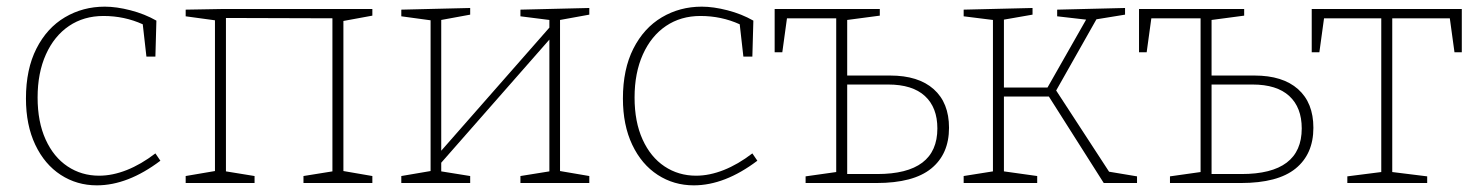

<svg xmlns="http://www.w3.org/2000/svg" viewBox="-20 -550 4432 577"><path d="M462 -67Q364 7 271 7Q211 7 162.5 -24.5Q114 -56 86 -115Q58 -174 58 -254Q58 -342 89.5 -404Q121 -466 175 -498Q229 -530 295 -530Q330 -530 372.5 -519Q415 -508 450 -488L447 -380H420L409 -477Q354 -502 291 -502Q232 -502 187.5 -472Q143 -442 118 -386.5Q93 -331 93 -257Q93 -184 117 -131Q141 -78 183 -50Q225 -22 278 -22Q318 -22 361 -39Q404 -56 447 -89Z M1099 -523V-503L1012 -487V-36L1099 -21V0H892V-21L979 -35V-495L659 -496V-35L745 -21V0H538V-21L626 -36V-489L538 -501V-521L651 -523Z M1751 -526V-506L1663 -490V-36L1751 -21V0H1544V-21L1631 -35V-431L1306 -61V-35L1393 -21V0H1186V-21L1274 -36V-489L1186 -501V-521L1393 -526V-506L1306 -490V-97L1631 -467V-490L1544 -501V-521Z M2256 -67Q2158 7 2065 7Q2005 7 1956.5 -24.5Q1908 -56 1880 -115Q1852 -174 1852 -254Q1852 -342 1883.5 -404Q1915 -466 1969 -498Q2023 -530 2089 -530Q2124 -530 2166.5 -519Q2209 -508 2244 -488L2241 -380H2214L2203 -477Q2148 -502 2085 -502Q2026 -502 1981.5 -472Q1937 -442 1912 -386.5Q1887 -331 1887 -257Q1887 -184 1911 -131Q1935 -78 1977 -50Q2019 -22 2072 -22Q2112 -22 2155 -39Q2198 -56 2241 -89Z M2655 -323Q2740 -323 2786 -282Q2832 -241 2832 -166Q2832 -87 2778.5 -43.5Q2725 0 2614 0H2401V-20L2493 -33V-495H2345L2331 -393H2308V-523H2624V-503L2526 -490V-323ZM2616 -27Q2797 -27 2797 -164Q2797 -227 2759.5 -261.5Q2722 -296 2649 -296H2526V-27Z M3154 -278 3313 -34 3397 -20V0H3297L3132 -260H2997V-35L3097 -21V0H2876V-21L2964 -35V-490L2876 -501V-521L3083 -526V-506L2997 -491V-287H3128L3244 -491L3157 -501V-521L3361 -526V-506L3275 -492Z M3750 -323Q3835 -323 3881 -282Q3927 -241 3927 -166Q3927 -87 3873.5 -43.5Q3820 0 3709 0H3496V-20L3588 -33V-495H3440L3426 -393H3403V-523H3719V-503L3621 -490V-323ZM3711 -27Q3892 -27 3892 -164Q3892 -227 3854.5 -261.5Q3817 -296 3744 -296H3621V-27Z M3922 -393V-523H4373V-393H4351L4337 -495H4164V-33L4269 -20V0H4029V-20L4131 -33V-495H3959L3945 -393Z"/></svg>

Font: Bitter Pro ExtraLight
Style: Regular
Weight: 275
Designer: Sol Matas, and Bitter project Authors
Foundry: Sol Matas
Version: Version 1.010